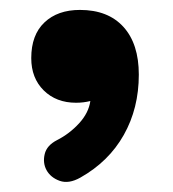

<svg xmlns="http://www.w3.org/2000/svg" viewBox="-20 -772 349 387"><path d="M141.1 -752Q197.8 -752 228.8 -717.8Q259.8 -683.6 259.8 -621.6Q259.8 -553.7 229.5 -500Q199.2 -446.3 142.1 -414.1Q118.7 -400.9 100.3 -407.5Q82 -414.1 73.7 -429.2Q65.9 -443.8 70.1 -461.4Q74.2 -479 95.2 -489.7Q120.1 -502.4 139.4 -523.4Q158.7 -544.4 162.1 -568.4Q148.4 -564.9 133.3 -564.9Q93.3 -564.9 68.1 -589.8Q43 -614.7 43 -654.8Q43 -701.7 69.6 -726.8Q96.2 -752 141.1 -752Z"/></svg>

Font: Mikhak-FD Black
Style: Regular
Weight: 900
Designer: Amin Abedi
Version: Version 3.2